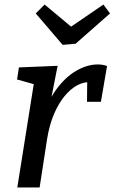

<svg xmlns="http://www.w3.org/2000/svg" viewBox="-20 -823 503 843"><path d="M56 0 136 -503 170 -442 55 -474 63 -527 233 -534 196 -346 166 -295Q186 -373 225.5 -428Q265 -483 313.5 -511.5Q362 -540 409 -540Q433 -540 450 -533L423 -376H362L363 -473L376 -462Q348 -464 319 -448.5Q290 -433 263.5 -401Q237 -369 217 -322Q197 -275 187 -214L154 0ZM434 -803 463 -764 312 -631 255 -626 137 -764 176 -803 322 -681 257 -682Z"/></svg>

Font: Bitter Thin Medium
Style: Italic
Weight: 500
Italic angle: -9°
Version: Version 3.021